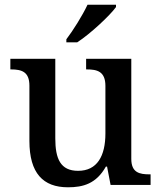

<svg xmlns="http://www.w3.org/2000/svg" viewBox="-20 -786 684 816"><path d="M262 -619V-606H308C364 -642 448 -721 473 -756V-766H352C331 -721 291 -657 262 -619ZM269 10C333 10 389 -5 430 -78H435L450 0H620V-45H616C573 -45 538 -52 538 -111V-536H346V-491H349C392 -491 428 -483 428 -421V-219C428 -123 393 -60 312 -60C237 -60 215 -111 215 -198V-536H24V-491H27C72 -491 105 -481 105 -422V-187C105 -50 163 10 269 10Z"/></svg>

Font: Noto Serif Yezidi Medium
Style: Regular
Weight: 500
Designer: Dalton Maag Ltd
Foundry: Dalton Maag Ltd
Version: Version 1.001